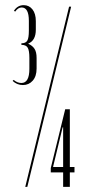

<svg xmlns="http://www.w3.org/2000/svg" viewBox="-20 -725 338 745"><path d="M34 -683Q48 -705 72 -705Q93 -705 106 -688.5Q119 -672 119 -643V-610Q119 -568 90 -556V-555Q106 -548 114 -535.5Q122 -523 122 -500V-459Q122 -429 107 -412Q92 -395 69 -395Q46 -395 29 -411L33 -415Q47 -403 63 -403Q94 -403 94 -458V-500Q94 -529 87.5 -540Q81 -551 63 -551V-557Q80 -557 86 -567.5Q92 -578 92 -606V-644Q92 -696 64 -696Q50 -696 39 -680ZM225 -56H177V-73L233 -301H251V-77H269V-56H251V0H225ZM223 -231 186 -78 187 -77H225V-231ZM248 -699H256L86 0H78Z"/></svg>

Font: Moniqa Cond Display
Style: Regular
Weight: 400
Width: 3
Designer: Rajesh Rajput
Foundry: Rajesh Rajput
Version: Version 1.000